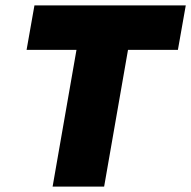

<svg xmlns="http://www.w3.org/2000/svg" viewBox="-20 -688 705 708"><path d="M174 0 262 -504H78L107 -668H665L636 -504H452L364 0Z"/></svg>

Font: Gantari Black
Style: Italic
Weight: 900
Italic angle: -10°
Version: Version 1.000